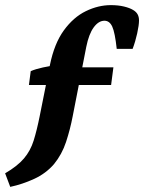

<svg xmlns="http://www.w3.org/2000/svg" viewBox="-74 -537 563 750"><path d="M-34 193 -54 140Q-6 112 19.5 82Q45 52 57.5 12Q70 -28 81 -83L121 -283Q138 -367 175.5 -418.5Q213 -470 261.5 -493.5Q310 -517 359 -517Q388 -517 410.5 -511.5Q433 -506 446 -498Q458 -491 463.5 -481Q469 -471 469 -457Q469 -439 462 -407Q455 -375 444 -346H382Q375 -410 364.5 -433Q354 -456 334 -456Q311 -456 292 -430Q273 -404 263 -354L210 -83Q200 -31 184 17.5Q168 66 137 104Q105 141 59 162Q13 183 -34 193ZM39 -205 46 -259Q64 -267 93.5 -273.5Q123 -280 151 -283L195 -274H369L360 -205Z"/></svg>

Font: Rasa
Style: Bold Italic
Weight: 700
Italic angle: -7.10001°
Designer: Anna Giedrys (Yrsa+Rasa design), David Brezina (Yrsa art-direction, Rasa art-direction, design)
Foundry: Rosetta Type Foundry
Version: Version 2.004